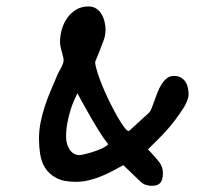

<svg xmlns="http://www.w3.org/2000/svg" viewBox="-20 -569 693 603"><path d="M102.5 -133.8Q102.5 -160.6 107.7 -185.8Q112.8 -210.9 120.8 -235.4Q128.9 -259.8 139.2 -284.2Q149.4 -308.6 160.2 -333.5Q161.6 -337.9 165 -343.5Q168.5 -349.1 171.6 -355.2Q174.8 -361.3 177.2 -367.7Q179.7 -374 179.7 -379.4Q179.7 -384.8 178 -391.6Q176.3 -398.4 174.1 -406.2Q171.9 -414.1 170.2 -422.1Q168.5 -430.2 168.5 -437.5Q168.5 -456.5 174.1 -476.3Q179.7 -496.1 190.9 -512.2Q202.1 -528.3 219 -538.6Q235.8 -548.8 257.8 -548.8Q272.9 -548.8 283.4 -541.3Q293.9 -533.7 300 -522.7Q306.2 -511.7 308.8 -498.8Q311.5 -485.8 311.5 -475.6Q311.5 -457 304.2 -439Q296.9 -420.9 291.5 -405.8L278.8 -374.5Q279.3 -362.3 286.1 -341.1Q293 -319.8 303.2 -295.2Q313.5 -270.5 325.9 -245.6Q338.4 -220.7 349.9 -200.7Q361.3 -180.7 370.8 -168.5Q380.4 -156.2 385.3 -157.7L447.8 -214.8Q452.1 -218.8 456.1 -228.8Q460 -238.8 464.6 -251.7Q469.2 -264.6 474.6 -278.6Q480 -292.5 487.3 -304Q494.6 -315.4 503.9 -323Q513.2 -330.6 525.4 -330.6Q539.6 -330.6 548.6 -325.2Q557.6 -319.8 563 -311.3Q568.4 -302.7 570.3 -292.5Q572.3 -282.2 572.3 -272Q572.3 -267.1 570.6 -261Q568.8 -254.9 566.4 -249.3Q564 -243.7 561.5 -238.8Q559.1 -233.9 557.6 -231.9Q543 -209 529.5 -191.4Q516.1 -173.8 502.7 -158.9Q489.3 -144 475.1 -130.1Q460.9 -116.2 444.8 -100.1L459.5 -84Q464.8 -77.6 470.5 -71.5Q476.1 -65.4 481 -58.6Q485.8 -51.8 488.8 -43.7Q491.7 -35.6 491.7 -25.4Q491.7 -12.7 489 -4.9Q486.3 2.9 481.4 7.3Q476.6 11.7 469.7 13.2Q462.9 14.6 455.1 14.6Q449.7 14.6 439.5 12Q429.2 9.3 420.9 1L367.2 -50.3Q349.6 -40.5 331.5 -31Q313.5 -21.5 294.9 -14.2Q276.4 -6.8 257.3 -2.4Q238.3 2 217.8 2Q179.7 2 157 -10Q134.3 -22 122.1 -41.3Q109.9 -60.5 106.2 -84.7Q102.5 -108.9 102.5 -133.8ZM187.5 -140.1Q187.5 -127.4 190.7 -116.7Q193.8 -106 199.5 -98.1Q205.1 -90.3 212.6 -86.2Q220.2 -82 229 -82Q234.9 -82 248 -85.2Q261.2 -88.4 275.9 -93.3Q290.5 -98.1 303 -104.2Q315.4 -110.4 319.8 -116.2Q307.6 -131.3 295.2 -150.9Q282.7 -170.4 270.3 -191.7Q257.8 -212.9 245.8 -234.6Q233.9 -256.3 223.1 -275.9Q218.8 -267.6 212.4 -253.2Q206.1 -238.8 200.7 -220.7Q195.3 -202.6 191.4 -181.9Q187.5 -161.1 187.5 -140.1Z"/></svg>

Font: Short Stack
Style: Regular
Weight: 400
Designer: James Grieshaber
Foundry: James Grieshaber
Version: Version 1.002